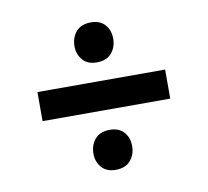

<svg xmlns="http://www.w3.org/2000/svg" viewBox="-58 -589 628 579"><g transform="rotate(-10 255.5 -299.5)"><path d="M252 -403Q224 -403 209 -420.5Q194 -438 194 -462Q194 -489 209.5 -507Q225 -525 255 -525Q283 -525 298 -508Q313 -491 313 -465Q313 -439 297.5 -421Q282 -403 252 -403ZM60 -346H451V-257H60ZM252 -74Q224 -74 209 -91.5Q194 -109 194 -133Q194 -160 209.5 -178Q225 -196 255 -196Q283 -196 298 -179Q313 -162 313 -136Q313 -110 297.5 -92Q282 -74 252 -74Z"/></g></svg>

Font: Amaranth
Style: Regular
Weight: 400
Designer: Gesine Todt
Foundry: Gesine Todt
Version: Version 1.001